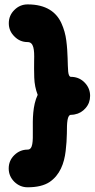

<svg xmlns="http://www.w3.org/2000/svg" viewBox="-20 -792 419 851"><path d="M379.4 -367.2C379.4 -389.2 371.6 -408.7 356.4 -424.8C341.3 -440.9 322.8 -449.7 300.8 -451.2H298.8H298.3H295.4C288.1 -451.2 283.7 -459 282.2 -474.6C279.3 -505.4 281.2 -557.1 273.9 -611.8C270.5 -639.2 263.2 -665 252 -689.5C229.5 -738.3 184.6 -772.5 102.5 -772.5C79.6 -772.5 60.1 -764.2 43.9 -748C27.3 -731.9 19 -711.9 19 -689C19 -666 27.3 -646.5 43.9 -630.4C60.1 -613.8 79.6 -605.5 102.5 -605.5C129.4 -605.5 132.8 -572.3 131.3 -524.4C130.9 -500.5 130.9 -474.6 131.8 -447.8C132.8 -420.9 137.7 -395.5 147 -371.6C101.6 -275.9 149.9 -128.9 102.5 -128.9C79.6 -128.9 60.1 -120.6 43.5 -104.5C26.9 -88.4 18.6 -68.4 18.6 -45.4C18.6 -22.5 26.9 -2.9 43.5 13.7C60.1 29.8 79.6 38.1 102.5 38.1C143.6 38.1 175.8 30.3 199.2 15.1C245.6 -16.1 264.6 -67.9 271 -122.6C274.4 -149.9 275.9 -175.8 276.4 -200.2C276.4 -249 277.8 -283.2 295.4 -283.2H297.4H298.8H300.3C300.8 -283.2 301.3 -283.2 301.8 -283.7H302.7H304.2H305.7C306.2 -284.2 306.6 -284.2 307.1 -284.2H308.1C308.6 -284.2 309.6 -284.2 310.1 -284.7H310.5C330.1 -288.1 346.7 -297.9 359.9 -313.5C373 -328.6 379.4 -346.7 379.4 -367.2Z"/></svg>

Font: Mikhak Black
Style: Regular
Weight: 900
Designer: Amin Abedi
Version: Version 3.2